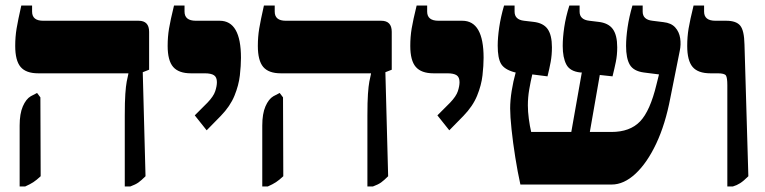

<svg xmlns="http://www.w3.org/2000/svg" viewBox="-20 -667 2764 694"><path d="M431 7V-249Q431 -299 433 -327.5Q435 -356 438 -372Q441 -388 444 -400V-402H118Q74 -402 54.5 -425Q35 -448 35 -501Q35 -534 40 -564Q45 -594 57 -647H96V-625Q96 -592 136 -592H481Q519 -592 519 -552V-415L496 -406L506 -30Q491 -15 480.5 -7.5Q470 0 451 7ZM51 7V-213Q51 -256 62.5 -282.5Q74 -309 91 -319L114 -331L126 -315L127 -30Q112 -16 100.5 -8.5Q89 -1 71 7Z M727 -196 684 -250 730 -296Q752 -319 758 -337.5Q764 -356 764 -370Q764 -388 753.5 -395Q743 -402 720 -402H670Q626 -402 606 -425Q586 -448 586 -501Q586 -534 591 -564Q596 -594 609 -647H647V-625Q647 -592 688 -592H774Q851 -592 851 -458Q851 -430 847 -394.5Q843 -359 827.5 -321Q812 -283 778 -248Z M1308 7V-249Q1308 -299 1310 -327.5Q1312 -356 1315 -372Q1318 -388 1321 -400V-402H995Q951 -402 931.5 -425Q912 -448 912 -501Q912 -534 917 -564Q922 -594 934 -647H973V-625Q973 -592 1013 -592H1358Q1396 -592 1396 -552V-415L1373 -406L1383 -30Q1368 -15 1357.5 -7.5Q1347 0 1328 7ZM928 7V-213Q928 -256 939.5 -282.5Q951 -309 968 -319L991 -331L1003 -315L1004 -30Q989 -16 977.5 -8.5Q966 -1 948 7Z M1604 -196 1561 -250 1607 -296Q1629 -319 1635 -337.5Q1641 -356 1641 -370Q1641 -388 1630.5 -395Q1620 -402 1597 -402H1547Q1503 -402 1483 -425Q1463 -448 1463 -501Q1463 -534 1468 -564Q1473 -594 1486 -647H1524V-625Q1524 -592 1565 -592H1651Q1728 -592 1728 -458Q1728 -430 1724 -394.5Q1720 -359 1704.5 -321Q1689 -283 1655 -248Z M1861 0Q1851 -45 1842.5 -98.5Q1834 -152 1829 -199.5Q1824 -247 1824 -275Q1824 -304 1829.5 -338.5Q1835 -373 1844 -405L1839 -406Q1803 -416 1791 -436.5Q1779 -457 1779 -502Q1779 -531 1784.5 -568.5Q1790 -606 1802 -647H1840V-625Q1840 -596 1874 -592L1908 -588Q1944 -584 1959.5 -562Q1975 -540 1975 -496Q1975 -468 1970.5 -443.5Q1966 -419 1959 -391L1904 -398Q1898 -373 1893 -344Q1888 -315 1888 -286Q1888 -264 1891.5 -237.5Q1895 -211 1900 -190H2045L2083 -405H2078Q2040 -409 2027 -434Q2014 -459 2014 -501Q2014 -531 2019.5 -568.5Q2025 -606 2038 -647H2075V-625Q2075 -596 2110 -592L2143 -588Q2179 -584 2195 -562Q2211 -540 2211 -496Q2211 -468 2206 -443.5Q2201 -419 2194 -391L2148 -396L2112 -190H2190Q2257 -190 2293.5 -228Q2330 -266 2353 -362L2362 -398L2307 -405Q2270 -410 2256.5 -433Q2243 -456 2243 -501Q2243 -531 2248.5 -568.5Q2254 -606 2266 -647H2303V-625Q2303 -596 2338 -592L2378 -587Q2406 -584 2420.5 -568Q2435 -552 2438.5 -529Q2442 -506 2437 -483L2403 -313Q2385 -218 2352 -148Q2319 -78 2277 -39Q2235 0 2191 0Z M2609 7V-359Q2609 -386 2604 -394Q2599 -402 2574 -402H2548Q2503 -402 2483.5 -425Q2464 -448 2464 -501Q2464 -534 2469 -564Q2474 -594 2487 -647H2525V-625Q2525 -592 2566 -592H2605Q2641 -592 2655.5 -574.5Q2670 -557 2671 -506L2685 -30Q2668 -13 2655.5 -5Q2643 3 2629 7Z"/></svg>

Font: Noto Serif Hebrew SemiCondensed Black
Style: Regular
Weight: 900
Width: 4
Designer: Monotype Design Team
Foundry: Monotype Imaging Inc.
Version: Version 2.004; ttfautohint (v1.8.4.7-5d5b)